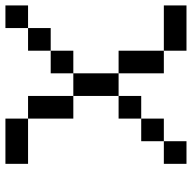

<svg xmlns="http://www.w3.org/2000/svg" viewBox="-20 -687 707 707"><g transform="rotate(90 333.5 -333.5)"><path d="M0 0V-83.3H83.3V0ZM0 -583.3V-666.7H166.7V-583.3ZM166.7 -166.7V-83.3H83.3V-166.7ZM166.7 -250H250V-166.7H166.7ZM166.7 -416.7V-583.3H250V-416.7ZM333.3 -83.3V-250H416.7V-83.3ZM333.3 -416.7V-250H250V-416.7ZM333.3 -500H416.7V-416.7H333.3ZM500 -583.3V-500H416.7V-583.3ZM500 -666.7H583.3V-583.3H500ZM416.7 -83.3H583.3V0H416.7Z"/></g></svg>

Font: Galmuri11 Regular
Style: Regular
Weight: 400
Designer: Minseo Lee (Quiple)
Version: Version 2.356;hotconv 1.1.0;makeotfexe 2.6.0 DEVELOPMENT